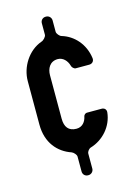

<svg xmlns="http://www.w3.org/2000/svg" viewBox="-106 -729 557 793"><g transform="rotate(-15 172.0 -333.0)"><path d="M174 -192C140 -192 125 -213 125 -248V-434C125 -461 138 -490 173 -490C195 -490 212 -472 218 -450C219 -443 228 -434 235 -434H293C306 -434 315 -444 313 -457C305 -518 264 -563 213 -578C205 -580 194 -593 194 -601V-650C194 -662 184 -672 172 -672H170C157 -672 148 -662 148 -650V-601C148 -592 135 -579 127 -577C68 -556 30 -494 30 -434V-248C30 -170 73 -122 129 -103C137 -100 148 -88 148 -80V-16C148 -4 157 6 170 6H172C184 6 194 -4 194 -16V-80C194 -89 203 -100 211 -102C264 -118 308 -165 314 -225C315 -237 307 -245 295 -245H232C226 -245 219 -239 218 -233C214 -212 200 -192 174 -192Z"/></g></svg>

Font: DIN Rundschrift
Style: Eng
Weight: 400
Width: 3
Version: Version 1.027